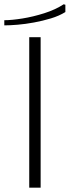

<svg xmlns="http://www.w3.org/2000/svg" viewBox="-66 -873 324 893"><path d="M70 -700H123V0H70ZM230 -853 238 -851V-817Q209 -799 171 -787.5Q133 -776 92.5 -768.5Q52 -761 16 -758Q-20 -755 -46 -755V-779Q-12 -779 38 -787Q88 -795 140 -811.5Q192 -828 230 -853Z"/></svg>

Font: Phudu Light Light
Style: Regular
Weight: 300
Version: Version 1.005;gftools[0.9.23]